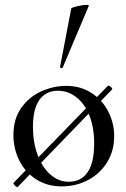

<svg xmlns="http://www.w3.org/2000/svg" viewBox="-20 -751 517 787"><path d="M52 16Q47 16 40 8.5Q33 1 36 -2L422 -399L424 -400Q429 -400 435.5 -393.5Q442 -387 439 -384L53 15ZM35 -198Q35 -263 67 -308.5Q99 -354 149 -376.5Q199 -399 251 -399Q310 -399 355 -370Q400 -341 424 -293.5Q448 -246 448 -193Q448 -132 418.5 -85Q389 -38 340 -12.5Q291 13 233 13Q174 13 129 -15.5Q84 -44 59.5 -92.5Q35 -141 35 -198ZM366 -163Q366 -228 346.5 -277Q327 -326 293 -352.5Q259 -379 217 -379Q168 -379 141.5 -341.5Q115 -304 115 -231Q115 -168 134 -116.5Q153 -65 186.5 -35.5Q220 -6 262 -6Q312 -6 339 -45Q366 -84 366 -163ZM233 -472Q230 -472 227.5 -473.5Q225 -475 226 -476L272 -716Q273 -720 296.5 -725.5Q320 -731 335 -731Q345 -731 344 -727L237 -474Q237 -472 233 -472Z"/></svg>

Font: Cormorant Garamond Medium
Style: Regular
Weight: 500
Designer: Christian Thalmann (Catharsis Fonts)
Foundry: Catharsis Fonts
Version: Version 4.000